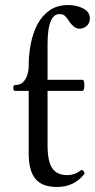

<svg xmlns="http://www.w3.org/2000/svg" viewBox="-20 -732 377 763"><path d="M207 11Q177 11 155.5 3Q134 -5 120.5 -21.5Q107 -38 100.5 -63.5Q94 -89 94 -124V-371H39Q35 -371 33.5 -377Q32 -383 33.5 -388.5Q35 -394 39 -394Q60 -394 72 -406Q84 -418 89 -435.5Q94 -453 94 -469Q94 -515 102.5 -558.5Q111 -602 129.5 -636.5Q148 -671 178 -691.5Q208 -712 251 -712Q284 -712 310.5 -698.5Q337 -685 337 -659Q337 -640 324.5 -629Q312 -618 295 -618Q284 -618 273.5 -626.5Q263 -635 255 -647Q248 -659 239.5 -667.5Q231 -676 217 -676Q201 -676 191.5 -664.5Q182 -653 177 -634.5Q172 -616 170.5 -595Q169 -574 169 -555V-415H308Q313 -415 314.5 -404Q316 -393 314.5 -382Q313 -371 308 -371H169V-155Q169 -118 175.5 -91.5Q182 -65 199.5 -50.5Q217 -36 248 -36Q261 -36 274.5 -40.5Q288 -45 301 -55Q305 -58 309 -55Q313 -52 315 -47Q317 -42 315 -40Q274 11 207 11Z"/></svg>

Font: Junicode VF
Style: Regular
Weight: 400
Designer: Peter S. Baker
Version: Version 2.213